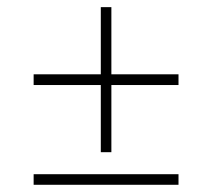

<svg xmlns="http://www.w3.org/2000/svg" viewBox="-20 -533 579 532"><path d="M474.6 -50.3H73.2V-21H474.6ZM474.6 -327.1H288.6V-513.2H259.3V-327.1H73.2V-297.4H259.3V-111.3H288.6V-297.4H474.6Z"/></svg>

Font: Estedad-FD-VF Thin
Style: Regular
Weight: 100
Designer: Amin Abedi
Version: Version 5.0